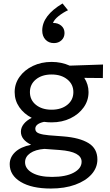

<svg xmlns="http://www.w3.org/2000/svg" viewBox="-20 -862 634 1107"><path d="M277.5 -156.5Q255.5 -156.5 234 -159.5Q183.5 -148.5 183.5 -119.5Q183.5 -100.5 204.8 -92.8Q226 -85 262 -82L346 -75.5Q439.5 -68 490.5 -36.8Q541.5 -5.5 541.5 57.5Q541.5 105 507.8 143Q474 181 413.5 203Q353 225 273 225Q163 225 99.5 186.8Q36 148.5 36 84.5Q36 45 67.2 15Q98.5 -15 159.5 -27.5Q100.5 -56 100.5 -102.5Q100.5 -126.5 117 -147.2Q133.5 -168 163 -182.5Q118 -205.5 91.2 -244.2Q64.5 -283 64.5 -331Q64.5 -379.5 92.8 -419Q121 -458.5 169.5 -481.8Q218 -505 277.5 -505Q334 -505 382 -483.5L574 -490L573 -412L466 -413Q490.5 -375 490.5 -331Q490.5 -282 462.2 -242.5Q434 -203 386 -179.8Q338 -156.5 277.5 -156.5ZM277.5 -229.5Q333 -229.5 368 -257.5Q403 -285.5 403 -331Q403 -376 368 -404.2Q333 -432.5 277.5 -432.5Q222 -432.5 187.2 -404.2Q152.5 -376 152.5 -331Q152.5 -285.5 187.2 -257.5Q222 -229.5 277.5 -229.5ZM280 158Q359.5 158 405 133.5Q450.5 109 450.5 70.5Q450.5 12.5 325 3L236 -3.5Q183.5 0.5 154 21.2Q124.5 42 124.5 73.5Q124.5 111 166 134.5Q207.5 158 280 158ZM291 -613.5Q261 -613.5 242.2 -633.5Q223.5 -653.5 223.5 -686Q223.5 -772 340.5 -842L372 -803Q342.5 -789 317.5 -769Q292.5 -749 285.5 -729.5Q313 -730.5 332.5 -714.5Q352 -698.5 352 -671.5Q352 -646 334.5 -629.8Q317 -613.5 291 -613.5Z"/></svg>

Font: Geologica Light
Style: Regular
Weight: 300
Designer: Sindre Bremnes, Frode Helland
Foundry: Monokrom Skriftforlag AS
Version: Version 1.010; ttfautohint (v1.8.4.7-5d5b);gftools[0.9.28]